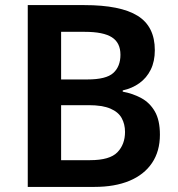

<svg xmlns="http://www.w3.org/2000/svg" viewBox="-20 -734 700 754"><path d="M311 -714Q453 -714 520.5 -672Q588 -630 588 -537Q588 -493 572 -460.5Q556 -428 527.5 -407.5Q499 -387 462 -379V-374Q501 -367 534.5 -349Q568 -331 588 -296.5Q608 -262 608 -205Q608 -140 577 -94Q546 -48 488.5 -24Q431 0 351 0H89V-714ZM323 -422Q397 -422 425 -447.5Q453 -473 453 -519Q453 -566 419.5 -587.5Q386 -609 313 -609H220V-422ZM220 -321V-105H334Q411 -105 441 -136Q471 -167 471 -216Q471 -246 458 -270Q445 -294 413.5 -307.5Q382 -321 328 -321Z"/></svg>

Font: Noto Sans Syriac Eastern SemiBold
Style: Regular
Weight: 600
Designer: Patrick Giasson and the Monotype Design Team
Foundry: Monotype Imaging Inc.
Version: Version 3.001